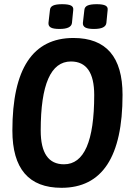

<svg xmlns="http://www.w3.org/2000/svg" viewBox="-20 -888 624 915"><path d="M273 7Q39 7 39 -266Q39 -707 330 -707Q564 -707 564 -436Q564 7 273 7ZM285 -105Q429 -105 429 -435Q429 -595 318 -595Q174 -595 174 -266Q174 -105 285 -105ZM428 -750Q399 -750 386.5 -757Q374 -764 375 -779L382 -840Q383 -855 397 -861.5Q411 -868 441 -868Q470 -868 482.5 -861.5Q495 -855 493 -840L487 -779Q484 -750 428 -750ZM264 -750Q234 -750 222 -757Q210 -764 211 -779L218 -840Q219 -855 233 -861.5Q247 -868 276 -868Q306 -868 318.5 -861.5Q331 -855 329 -840L323 -779Q320 -750 264 -750Z"/></svg>

Font: Asap Condensed Condensed SemiBold
Style: Italic
Weight: 600
Width: 3
Italic angle: -6°
Designer: Pablo Cosgaya
Foundry: Omnibus-Type
Version: Version 3.001; ttfautohint (v1.8.4.7-5d5b)